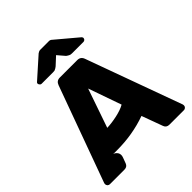

<svg xmlns="http://www.w3.org/2000/svg" viewBox="-244 -1057 1207 1207"><g transform="rotate(-45 360.0 -453.5)"><path d="M14.2 -5.9Q7.8 -13.7 7.8 -21Q7.8 -28.8 8.8 -29.8L241.2 -668Q251.5 -696.8 280.8 -696.8H436Q465.8 -696.8 476.1 -668L708 -29.8Q709 -28.8 709 -21Q709 -12.7 702.6 -6.3Q696.3 0 688 0H559.1Q533.2 0 524.9 -22L473.1 -163.1Q350.6 -119.1 211.9 -119.1H189Q181.2 -119.1 178.2 -120.1Q193.8 -114.7 204.1 -100.1Q214.8 -82.5 206.1 -60.1L191.9 -22Q183.6 0 158.2 0H28.8Q21.5 0 14.2 -5.9ZM435.1 -301.8 357.9 -522 268.1 -262.2Q310.1 -263.7 357.7 -274.2Q405.3 -284.7 435.1 -301.8ZM273.9 -750H172.9Q164.1 -750 159.2 -757.8Q152.8 -765.6 155.8 -772.9Q156.2 -775.4 160.2 -778.8L294.9 -898.9Q306.6 -907.2 316.9 -907.2H394Q405.8 -907.2 413.1 -899.9L557.1 -778.8Q560.1 -775.9 561 -772.9Q564 -765.6 559.1 -757.8Q552.7 -750 543.9 -750H442.9Q429.2 -750 422.9 -753.9Q416 -757.3 414.1 -758.8Q406.7 -763.2 404.8 -765.1L363.8 -813L312 -765.1Q300.3 -755.9 293.9 -753.9Q290 -750 273.9 -750Z"/></g></svg>

Font: Cunia
Style: Bold
Weight: 700
Designer: Alejo Bergmann, Denis Ignatov
Foundry: Hubert & Fischer
Version: Version 1.00 February 21, 2019, initial release